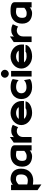

<svg xmlns="http://www.w3.org/2000/svg" viewBox="1622 -2336 928 4213"><g transform="rotate(-90 2086.5 -229.0)"><path d="M22 130 146 215 143 28C171 30 205 36 230 36C371 36 493 -50 493 -233C493 -396 387 -462 260 -462C210 -462 159 -430 129 -409L139 -429V-451H22ZM146 -96V-284C161 -301 207 -343 257 -343C323 -343 366 -330 366 -231C366 -120 301 -83 230 -83C199 -83 166 -90 146 -96Z M536 -207C536 -53 642 11 769 11C819 11 869 -20 900 -42L890 -22V0H1006V-372C1006 -470 844 -462 799 -462C658 -462 536 -381 536 -207ZM663 -209C663 -309 728 -343 799 -343C830 -343 863 -336 883 -331V-161C868 -146 822 -108 772 -108C706 -108 663 -119 663 -209Z M1454 -412C1454 -412 1405 -447 1325 -447C1247 -447 1213 -414 1177 -382L1187 -402V-476L1064 -393V0H1187V-187C1187 -280 1258 -325 1317 -325C1377 -325 1402 -294 1402 -294Z M1449 -226C1449 -95 1570 11 1714 11C1859 11 1963 -57 1969 -133H1814C1809 -112 1749 -110 1714 -110C1657 -110 1608 -133 1585 -167H1977V-221C1977 -355 1859 -462 1714 -462C1570 -462 1449 -357 1449 -226ZM1584 -282C1606 -316 1656 -341 1714 -341C1772 -341 1821 -317 1843 -282Z M2020 -225C2020 -75 2137 11 2280 11C2417 11 2459 -36 2459 -36L2435 -168C2435 -168 2392 -112 2280 -112C2203 -112 2147 -150 2147 -225C2147 -300 2208 -340 2285 -340C2397 -340 2435 -283 2435 -283L2459 -414C2459 -414 2417 -461 2280 -461C2137 -461 2020 -375 2020 -225Z M2488 -587C2488 -539 2528 -501 2575 -501C2622 -501 2662 -539 2662 -587C2662 -635 2622 -673 2575 -673C2528 -673 2488 -635 2488 -587ZM2514 0H2637V-450H2514Z M2689 -226C2689 -95 2810 11 2954 11C3099 11 3203 -57 3209 -133H3054C3049 -112 2989 -110 2954 -110C2897 -110 2848 -133 2825 -167H3217V-221C3217 -355 3099 -462 2954 -462C2810 -462 2689 -357 2689 -226ZM2824 -282C2846 -316 2896 -341 2954 -341C3012 -341 3061 -317 3083 -282Z M3661 -412C3661 -412 3612 -447 3532 -447C3454 -447 3420 -414 3384 -382L3394 -402V-476L3271 -393V0H3394V-187C3394 -280 3465 -325 3524 -325C3584 -325 3609 -294 3609 -294Z M3675 -207C3675 -53 3781 11 3908 11C3958 11 4008 -20 4039 -42L4029 -22V0H4145V-372C4145 -470 3983 -462 3938 -462C3797 -462 3675 -381 3675 -207ZM3802 -209C3802 -309 3867 -343 3938 -343C3969 -343 4002 -336 4022 -331V-161C4007 -146 3961 -108 3911 -108C3845 -108 3802 -119 3802 -209Z"/></g></svg>

Font: Charger EcoBlack
Style: Black
Weight: 1000
Designer: Jasper
Foundry: Cannot Into Space Fonts
Version: Version 1.1